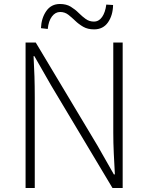

<svg xmlns="http://www.w3.org/2000/svg" viewBox="-20 -941 741 961"><path d="M108 0V-728H159L468 -212L550 -68H555Q552 -121 549.5 -173.5Q547 -226 547 -278V-728H594V0H543L235 -515L152 -660H148Q151 -608 152.5 -558Q154 -508 154 -455V0ZM451 -794Q419 -794 396.5 -807Q374 -820 356.5 -837Q339 -854 321.5 -867.5Q304 -881 281 -881Q257 -881 240 -858.5Q223 -836 219 -796L185 -800Q187 -850 211.5 -885.5Q236 -921 280 -921Q312 -921 334 -907.5Q356 -894 373.5 -876.5Q391 -859 409 -846Q427 -833 450 -833Q475 -833 491 -856Q507 -879 512 -918L546 -916Q545 -864 520.5 -829Q496 -794 451 -794Z"/></svg>

Font: Noto Sans SC ExtraLight
Style: Regular
Weight: 250
Designer: Ryoko NISHIZUKA 西塚涼子 (kana, bopomofo & ideographs); Paul D. Hunt (Latin, Greek & Cyrillic); Sandoll Communications 산돌커뮤니
Foundry: Adobe
Version: Version 2.004-H2;hotconv 1.0.118;makeotfexe 2.5.65603